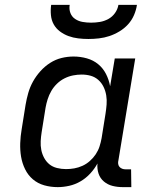

<svg xmlns="http://www.w3.org/2000/svg" viewBox="-20 -760 640 788"><path d="M217 8Q188 8 161.5 0.5Q135 -7 115 -24Q95 -41 83 -65.5Q71 -90 66.5 -117Q62 -144 63 -172.5Q64 -201 69 -230L85 -330Q89 -354 96 -378.5Q103 -403 115.5 -425.5Q128 -448 146 -468Q164 -488 186 -502Q208 -516 232.5 -522Q257 -528 282 -528Q310 -528 336.5 -520.5Q363 -513 383 -496.5Q403 -480 415 -456.5Q427 -433 432 -406L451 -520H535L466 -102Q464 -95 465 -87.5Q466 -80 470.5 -75Q475 -70 481.5 -67.5Q488 -65 496 -65H518L519 8H484Q462 8 442 3Q422 -2 406.5 -15Q391 -28 384.5 -47.5Q378 -67 380 -89Q368 -67 350.5 -48Q333 -29 311 -16Q289 -3 264.5 2.5Q240 8 217 8ZM251 -66Q268 -66 285 -69Q302 -72 318.5 -79.5Q335 -87 349 -99.5Q363 -112 373 -127Q383 -142 388.5 -159Q394 -176 397 -193L413 -293Q416 -312 417.5 -331Q419 -350 416 -368.5Q413 -387 405 -403.5Q397 -420 383.5 -432Q370 -444 352.5 -449Q335 -454 315 -454Q298 -454 280 -450.5Q262 -447 245 -438.5Q228 -430 214 -416.5Q200 -403 190.5 -386.5Q181 -370 175.5 -352.5Q170 -335 167 -318L151 -218Q148 -199 147 -180.5Q146 -162 149.5 -144.5Q153 -127 161.5 -111.5Q170 -96 183 -85.5Q196 -75 214 -70.5Q232 -66 251 -66ZM343 -600Q322 -600 301 -602.5Q280 -605 261 -612Q242 -619 226 -631Q210 -643 200.5 -660Q191 -677 189 -698Q187 -719 190 -740H266Q263 -722 269 -706.5Q275 -691 288.5 -682Q302 -673 319 -670Q336 -667 354 -667Q372 -667 390 -670Q408 -673 424.5 -682Q441 -691 452 -706.5Q463 -722 466 -740H542Q539 -719 530 -698Q521 -677 505.5 -660Q490 -643 470 -631Q450 -619 429 -612Q408 -605 386 -602.5Q364 -600 343 -600Z"/></svg>

Font: Iosevka HT Extended
Style: Italic
Weight: 400
Width: 7
Italic angle: -9°
Monospace: yes
Designer: Belleve Invis
Foundry: Belleve Invis
Version: Version 32.3.0; ttfautohint (v1.8.4)